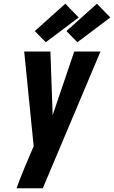

<svg xmlns="http://www.w3.org/2000/svg" viewBox="-20 -1012 613 1032"><path d="M69 0Q85 -45 103 -89Q121 -133 140 -177L161 -226L110 -735H251L263 -393L379 -735H520L210 0ZM396 -785 337 -845 501 -992 573 -918ZM226 -785 167 -845 331 -992 403 -918Z"/></svg>

Font: Iosevka Heavy Oblique
Style: Regular
Weight: 900
Italic angle: -9°
Monospace: yes
Designer: Belleve Invis
Foundry: Belleve Invis
Version: Version 32.5.0; ttfautohint (v1.8.4)